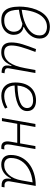

<svg xmlns="http://www.w3.org/2000/svg" viewBox="1069 -1851 792 2970"><g transform="rotate(90 1465.0 -366.0)"><path d="M397.5 -338.9V-333.5Q437 -326.7 460.9 -308.8Q484.9 -291 497.6 -268.3Q510.3 -245.6 514.6 -222.9Q519 -200.2 519 -182.6Q519 -130.4 491.7 -86.4Q464.4 -42.5 413.3 -16.4Q362.3 9.8 291.5 9.8Q208.5 9.8 162.8 -27.1Q117.2 -64 99.6 -127.2Q82 -190.4 82 -269Q82 -299.8 84.5 -332Q86.9 -364.3 92.8 -398.9Q104.5 -468.8 128.7 -530.5Q152.8 -592.3 189.9 -639.9Q227.1 -687.5 278.8 -714.6Q330.6 -741.7 397 -741.7Q444.3 -741.7 485.1 -725.6Q525.9 -709.5 551 -674.1Q576.2 -638.7 576.2 -580.6Q576.2 -505.4 530 -443.8Q483.9 -382.3 397.5 -338.9ZM131.8 -305.7Q253.4 -322.8 342.3 -361.1Q431.2 -399.4 479.5 -454.8Q527.8 -510.3 527.8 -579.6Q527.8 -627.9 506.8 -653.1Q485.8 -678.2 455.6 -687.5Q425.3 -696.8 396.5 -696.8Q327.1 -696.8 275.6 -658.7Q224.1 -620.6 190.9 -553.5Q157.7 -486.3 142.1 -398.9Q133.8 -353 131.8 -305.7ZM345.7 -315.9Q252.9 -279.8 130.9 -262.7Q131.3 -197.8 145.8 -146.2Q160.2 -94.7 196.3 -64.9Q232.4 -35.2 297.9 -35.2Q379.4 -35.2 425.3 -78.9Q471.2 -122.6 471.2 -185.1Q471.2 -207.5 462.2 -235.8Q453.1 -264.2 426.3 -287.1Q399.4 -310.1 345.7 -315.9Z M787.6 10.3Q636.7 10.3 636.7 -145Q636.7 -227.1 664.6 -317.6Q692.4 -408.2 739.3 -527.3L783.7 -518.1Q734.9 -388.7 709.2 -300.8Q683.6 -212.9 683.6 -147.5Q683.6 -34.7 792.5 -34.7Q883.3 -34.7 943.4 -112.8Q1003.4 -190.9 1034.2 -358.4L1063 -517.6H1109.4L1036.6 -106.9Q1030.8 -73.2 1046.1 -58.1Q1061.5 -43 1104.5 -40.5L1113.3 -40L1105 4.9H1099.6Q1046.9 4.9 1021.7 -13.9Q996.6 -32.7 993.2 -66.7Q989.7 -100.6 1002 -147H992.7Q973.6 -103 947.5 -67.4Q921.4 -31.7 882.8 -10.7Q844.2 10.3 787.6 10.3Z M1466.8 -35.2Q1507.3 -35.2 1553.5 -48.3Q1599.6 -61.5 1642.6 -85.4L1659.7 -47.9Q1613.8 -21 1562 -5.6Q1510.3 9.8 1462.4 9.8Q1365.2 9.8 1310.5 -46.9Q1255.9 -103.5 1255.9 -204.6Q1255.9 -356.4 1329.8 -441.9Q1403.8 -527.3 1535.6 -527.3Q1612.3 -527.3 1655.3 -491.2Q1698.2 -455.1 1698.2 -390.6Q1698.2 -294.9 1594 -247.3Q1489.7 -199.7 1302.7 -195.8Q1306.2 -120.1 1349.1 -77.6Q1392.1 -35.2 1466.8 -35.2ZM1304.2 -240.2Q1472.2 -244.1 1561.8 -280.5Q1651.4 -316.9 1651.4 -389.2Q1651.4 -432.6 1620.1 -457.5Q1588.9 -482.4 1531.7 -482.4Q1431.6 -482.4 1372.1 -418.5Q1312.5 -354.5 1304.2 -240.2Z M1806.2 0 1897.5 -517.6H1944.3L1902.3 -280.8H2197.8L2239.7 -517.6H2285.6L2219.2 -141.6Q2209.5 -85.9 2218 -60.5Q2226.6 -35.2 2260.7 -35.2Q2274.9 -35.2 2292 -37.6L2283.7 8.3Q2270 9.8 2254.4 9.8Q2202.1 9.8 2180.4 -25.6Q2158.7 -61 2172.4 -136.7L2189.9 -236.8H1895L1853 0Z M2525.4 10.3Q2454.6 10.3 2415.8 -27.8Q2377 -65.9 2377 -135.3Q2377 -223.1 2412.1 -294.7Q2447.3 -366.2 2510.7 -417Q2574.2 -467.8 2660.2 -495.1Q2746.1 -522.5 2847.2 -522.5H2856L2786.1 -126Q2778.8 -85.4 2794.2 -62.7Q2809.6 -40 2844.2 -40H2878.4L2870.6 4.9H2847.7Q2779.8 4.9 2756.6 -29.5Q2733.4 -64 2746.6 -138.7H2739.3Q2706.1 -66.9 2650.6 -28.3Q2595.2 10.3 2525.4 10.3ZM2532.7 -34.7Q2618.7 -34.7 2683.6 -105.5Q2748.5 -176.3 2771 -306.2L2800.8 -474.6Q2685.5 -463.4 2601.1 -418Q2516.6 -372.6 2470.2 -300.5Q2423.8 -228.5 2423.8 -137.7Q2423.8 -88.9 2452.6 -61.8Q2481.4 -34.7 2532.7 -34.7Z"/></g></svg>

Font: Cascadia Code NF ExtraLight
Style: Italic
Weight: 200
Italic angle: -10°
Monospace: yes
Designer: Aaron Bell
Foundry: Saja Typeworks
Version: Version 2404.023; ttfautohint (v1.8.4)